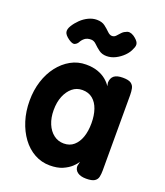

<svg xmlns="http://www.w3.org/2000/svg" viewBox="-130 -780 755 877"><g transform="rotate(20 247.5 -341.5)"><path d="M391 8Q364 8 349 -3Q334 -14 334 -33L339 -55Q332 -43 316.5 -28.5Q301 -14 276 -3Q251 8 214 8Q174 8 139.5 -11Q105 -30 80 -64Q55 -98 41 -142.5Q27 -187 27 -239Q27 -290 41 -334Q55 -378 80.5 -411Q106 -444 140 -463Q174 -482 214 -482Q247 -482 271 -473.5Q295 -465 312 -451Q329 -437 338 -422L335 -439Q336 -461 349.5 -472Q363 -483 392 -483Q420 -483 432 -474.5Q444 -466 447 -451.5Q450 -437 450 -420V-53Q450 -36 447 -22Q444 -8 431.5 0Q419 8 391 8ZM240 -108Q269 -108 288.5 -125Q308 -142 318 -171Q328 -200 328 -238Q328 -276 318 -305Q308 -334 288 -350.5Q268 -367 238 -367Q210 -367 189.5 -350Q169 -333 157 -304Q145 -275 145 -236Q145 -199 157 -170Q169 -141 190.5 -124.5Q212 -108 240 -108ZM190 -691Q215 -691 230 -679.5Q245 -668 256.5 -656.5Q268 -645 279 -645Q290 -645 297.5 -653Q305 -661 313.5 -670.5Q322 -680 333 -684Q341 -689 350.5 -688Q360 -687 371 -680Q391 -666 396 -653.5Q401 -641 392 -624Q385 -605 368 -588Q351 -571 330 -560.5Q309 -550 287 -550Q265 -550 249.5 -561.5Q234 -573 222 -585Q210 -597 196 -597Q177 -597 165.5 -588Q154 -579 147 -565Q140 -555 130.5 -552Q121 -549 102 -562Q81 -577 78 -590.5Q75 -604 86 -622Q97 -640 113.5 -656Q130 -672 150 -681.5Q170 -691 190 -691Z"/></g></svg>

Font: Fredoka SemiCondensed Medium
Style: Regular
Weight: 500
Width: 4
Designer: Ben Nathan
Foundry: Milena B. Brandão, Ben Nathan
Version: Version 2.001